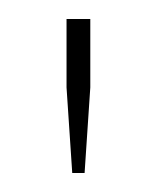

<svg xmlns="http://www.w3.org/2000/svg" viewBox="-20 -820 165 202"><path d="M56 -638 50 -728V-800H75V-728L69 -638Z"/></svg>

Font: Big Shoulders Stencil Thin
Style: Regular
Weight: 100
Designer: Patric King
Foundry: XO Type Co
Version: Version 2.001